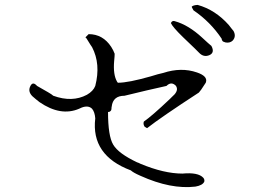

<svg xmlns="http://www.w3.org/2000/svg" viewBox="-20 -798 1040 782"><path d="M928 -633Q917 -622 899 -625Q899 -625 896 -626Q893 -627 888 -629Q883 -634 883 -640Q837 -709 768 -756Q760 -770 761 -771Q767 -777 785 -778Q857 -758 912 -696Q917 -689 922 -683Q927 -677 931 -672Q943 -650 928 -633ZM832 -573Q809 -564 791 -583Q789 -586 725 -647Q683 -688 676 -704Q681 -715 691 -712Q720 -704 748 -687Q776 -670 803 -645Q817 -632 826.5 -623.5Q836 -615 841 -611Q856 -583 832 -573ZM776 -38Q676 -26 552 -82Q536 -89 526.5 -94.5Q517 -100 513 -104Q350 -165 368 -316Q366 -342 355 -355Q340 -370 313 -360Q310 -359 302 -355Q227 -323 141 -382Q133 -388 126 -394Q119 -400 112 -406Q93 -425 103 -446Q112 -466 127 -452L131 -448Q159 -432 175.5 -422.5Q192 -413 197 -408Q274 -380 334 -412Q360 -427 368 -448Q391 -537 355 -606Q353 -608 348.5 -615.5Q344 -623 337 -634Q333 -642 328 -646L341 -659Q399 -659 433 -607Q442 -593 447 -579Q447 -574 446.5 -567Q446 -560 445 -550Q440 -494 457 -465Q458 -464 458.5 -463Q459 -462 460 -461Q482 -461 515 -467.5Q548 -474 594 -487Q610 -492 622.5 -495.5Q635 -499 645 -501Q718 -525 782 -503Q826 -488 819 -464Q818 -460 816 -458Q806 -442 799.5 -433Q793 -424 790 -421Q635 -320 579 -276Q579 -276 576.5 -277.5Q574 -279 569 -282Q562 -293 566 -303Q582 -314 608 -336.5Q634 -359 671 -394L680 -403Q705 -424 700 -441Q699 -444 697 -448Q678 -468 658 -448Q621 -440 578.5 -430Q536 -420 487 -408Q440 -408 435 -364Q434 -361 434 -355Q434 -349 430.5 -346Q427 -343 424 -342H420Q420 -244 441 -209Q462 -173 538 -137Q542 -136 545 -134.5Q548 -133 552 -131Q648 -91 723 -91Q787 -97 808 -74Q814 -67 812 -58Q805 -43 776 -38Z"/></svg>

Font: New Tegomin
Style: Regular
Weight: 400
Designer: Kyosuke Nagai
Version: Version 1.000